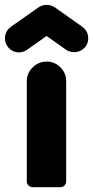

<svg xmlns="http://www.w3.org/2000/svg" viewBox="-64 -775 385 795"><path d="M46.9 -23.9V-439Q46.9 -472.2 71.3 -496.1Q95.7 -520 129.9 -520Q162.6 -520 186.3 -496.1Q210 -472.2 210 -439V-23.9Q210 -14.2 203.1 -7.1Q196.3 0 187 0H70.8Q61 0 54 -7.1Q46.9 -14.2 46.9 -23.9ZM-33.2 -583Q-46.9 -603 -42.7 -626.5Q-38.6 -649.9 -19 -664.1L96.2 -745.1Q112.3 -754.9 128.9 -754.9Q146 -754.9 162.1 -745.1L276.9 -664.1Q296.4 -650.4 300.5 -626.7Q304.7 -603 291 -583Q271.5 -559.1 243.2 -559.1Q224.1 -559.1 210 -568.8L128.9 -626L47.9 -568.8Q32.7 -558.1 15.1 -558.1Q-14.2 -558.1 -33.2 -583Z"/></svg>

Font: LT Saeada
Style: Bold
Weight: 700
Designer: Daniel Lyons
Foundry: LyonsType
Version: Version 1.001